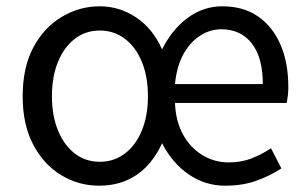

<svg xmlns="http://www.w3.org/2000/svg" viewBox="-20 -577 977 610"><path d="M295 13Q230 13 174.5 -20.5Q119 -54 85.5 -117.5Q52 -181 52 -271Q52 -362 85.5 -425.5Q119 -489 175.5 -523Q232 -557 297 -557Q359 -557 412 -522Q465 -487 495 -420Q526 -483 576 -520Q626 -557 686 -557Q753 -557 799.5 -525Q846 -493 871 -435.5Q896 -378 896 -300Q896 -286 894.5 -273.5Q893 -261 891 -250H536Q538 -193 561 -150.5Q584 -108 622.5 -84.5Q661 -61 707 -61Q746 -61 778.5 -73.5Q811 -86 841 -106L874 -42Q839 -19 795 -3Q751 13 695 13Q632 13 579.5 -23Q527 -59 495 -122Q464 -55 413.5 -21Q363 13 295 13ZM297 -63Q342 -63 376.5 -89Q411 -115 430.5 -162Q450 -209 450 -271Q450 -334 430.5 -381Q411 -428 376.5 -454Q342 -480 297 -480Q252 -480 218 -454Q184 -428 164.5 -381Q145 -334 145 -271Q145 -209 164.5 -162Q184 -115 218 -89Q252 -63 297 -63ZM536 -310H815Q815 -394 780 -439Q745 -484 683 -484Q646 -484 614 -462.5Q582 -441 561.5 -402.5Q541 -364 536 -310Z"/></svg>

Font: Noto Sans HK
Style: Regular
Weight: 400
Designer: Ryoko NISHIZUKA 西塚涼子 (kana, bopomofo & ideographs); Paul D. Hunt (Latin, Greek & Cyrillic); Sandoll Communications 산돌커뮤니
Foundry: Adobe
Version: Version 2.004-H2;hotconv 1.0.118;makeotfexe 2.5.65603